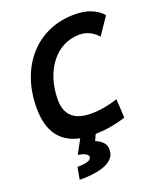

<svg xmlns="http://www.w3.org/2000/svg" viewBox="-167 -807 957 1145"><g transform="rotate(-20 311.0 -234.0)"><path d="M137.7 234.4C288.1 234.4 366.7 197.3 366.7 126C366.7 88.4 345.2 66.9 303.2 48.8L320.8 9.8C385.3 8.3 450.2 -2.4 514.6 -23.4L507.8 -142.6C450.2 -123 393.6 -113.3 337.9 -113.3C231.9 -113.3 178.2 -161.6 178.2 -258.8C178.2 -443.8 284.7 -580.1 429.2 -580.1C475.6 -580.1 512.7 -563 546.9 -525.4L621.6 -635.3C577.6 -682.1 522 -703.1 443.4 -703.1C206.5 -703.1 42.5 -519 42.5 -255.4C42.5 -107.9 103.5 -22 225.6 2.4L177.7 90.3C219.2 97.7 240.7 109.9 240.7 126C240.7 146.5 210 157.2 151.4 157.2Z"/></g></svg>

Font: Cascadia Code
Style: Bold Italic
Weight: 700
Italic angle: -10°
Monospace: yes
Designer: Aaron Bell
Foundry: Saja Typeworks
Version: Version 2404.023